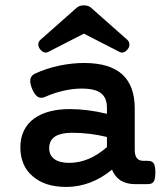

<svg xmlns="http://www.w3.org/2000/svg" viewBox="-20 -702 640 732"><path d="M163.6 -503.9Q158.7 -501.5 154.3 -501.5Q142.1 -501.5 132.3 -515.1Q126 -523.4 126 -533.2Q126 -543 134.3 -550.3L272.9 -672.9Q283.2 -681.6 299.8 -681.6Q316.4 -681.6 326.7 -672.9L465.3 -550.3Q472.2 -543.9 473.1 -535.2Q474.6 -523.9 467.3 -515.1Q461.9 -507.3 453.6 -503.4Q448.7 -501.5 445.3 -501.5Q440.9 -501.5 436 -503.9L299.8 -573.7ZM541.5 -88.9Q550.3 -88.9 556.2 -86.9Q562 -85 565.4 -80.1Q572.3 -70.3 572.3 -44.4Q572.3 -18.6 565.4 -8.8Q562 -3.9 556.2 -2Q550.3 0 541.5 0H494.6Q465.8 0 443.8 -11.7Q418.5 -26.4 407.2 -55.2Q326.2 10.7 232.4 10.7Q151.4 10.7 105 -29.8Q81.5 -49.3 69.6 -77.1Q57.6 -105 57.6 -140.1Q57.6 -175.8 71 -203.6Q84.5 -231.4 109.9 -250Q160.2 -286.1 246.1 -286.1Q314 -286.1 387.7 -268.1V-291Q387.7 -327.1 367.7 -344.2Q346.2 -364.3 291 -364.3Q258.3 -364.3 221.9 -356Q185.5 -347.7 152.8 -333Q144 -329.1 137.2 -329.1Q131.3 -329.1 125.5 -332Q113.3 -338.4 103.5 -360.8Q95.2 -380.4 95.2 -393.1Q95.2 -412.6 113.8 -421.4Q156.7 -441.4 207.5 -452.1Q256.3 -461.9 300.3 -461.9Q400.4 -461.9 448.2 -416.5Q493.7 -373 493.7 -288.1V-129.4Q493.7 -109.9 501.7 -99.4Q509.8 -88.9 525.9 -88.9ZM387.7 -179.7Q322.8 -195.8 254.4 -195.8Q214.4 -195.8 191.4 -182.6Q167.5 -167.5 167.5 -137.2Q167.5 -109.9 187.3 -95.5Q207 -81.1 243.7 -81.1Q319.3 -81.1 387.7 -141.1Z"/></svg>

Font: Courier Prime SemiBold
Style: Regular
Weight: 600
Designer: Alan Dague-Greene
Foundry: Quote-Unquote Apps
Version: Version 1.202